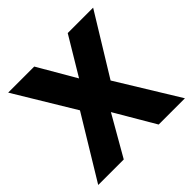

<svg xmlns="http://www.w3.org/2000/svg" viewBox="-174 -871 1042 1042"><g transform="rotate(-45 347.0 -350.0)"><path d="M14 0 230.5 -356.5 23 -700H223L349.5 -482.5L480 -700H675L462.5 -353.5L679.5 0H478L342.5 -231L210 0Z"/></g></svg>

Font: Geologica Roman
Style: Bold
Weight: 700
Designer: Sindre Bremnes, Frode Helland
Foundry: Monokrom Skriftforlag AS
Version: Version 1.010;gftools[0.9.28]